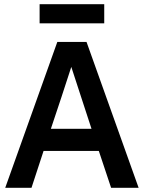

<svg xmlns="http://www.w3.org/2000/svg" viewBox="-20 -901 690 921"><path d="M454 -177H189L131 0H5L255 -700H395L645 0H513ZM224 -283H419L369 -436L322 -580L275 -436ZM170 -881H480V-789H170Z"/></svg>

Font: Retni Sans
Style: Bold
Weight: 700
Designer: Vitaly Kuzmin
Foundry: ParaType Ltd.
Version: Version 1.00;March 2, 2019;FontCreator 11.5.0.2425 64-bit; t